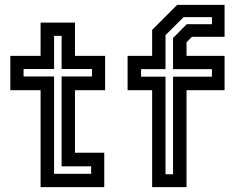

<svg xmlns="http://www.w3.org/2000/svg" viewBox="-20 -770 999 790"><path d="M147 0V-399H22.5V-540H147V-677H288.5V-540H412.5V-399H288.5V-141.5H409V0ZM202.5 -55H355V-85.5H233.5V-455.5H358.5V-486H233.5V-622.5H202.5V-486H77V-455.5H202.5Z M606 0V-399H505V-540H606V-647L709 -750H904V-618.5H769.5L747.5 -596V-540H904V-399H747.5V0ZM661 -53H692V-454.5H852V-485.5H692V-613.5L748.5 -670.5H852V-699.5H735.5L661 -625.5V-485.5H560.5V-454.5H661Z"/></svg>

Font: Tourney SemiBold
Style: Regular
Weight: 600
Version: Version 1.015